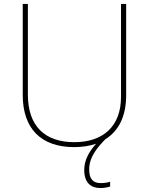

<svg xmlns="http://www.w3.org/2000/svg" viewBox="-20 -734 752 971"><path d="M431 122C431 57 478 6 513 -30C579 -71 618 -144 618 -252V-714H592V-244C592 -92 498 -15 356 -15C207 -15 121 -96 121 -256V-714H95V-254C95 -81 190 10 355 10C396 10 433 4 466 -7C430 33 406 76 406 126C406 191 441 217 487 217C508 217 526 213 537 209V185C526 189 508 192 489 192C450 192 431 171 431 122Z"/></svg>

Font: Noto Sans Lao UI Thin
Style: Regular
Weight: 100
Designer: Monotype Design Team
Foundry: Monotype Imaging Inc.
Version: Version 2.000